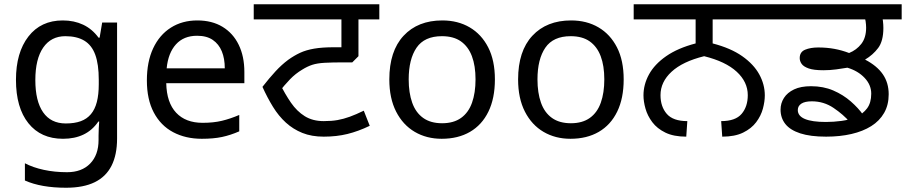

<svg xmlns="http://www.w3.org/2000/svg" viewBox="-20 -642 4256 902"><path d="M275 -546Q328 -546 370.5 -526Q413 -506 443 -465H448L460 -536H530V9Q530 85 504 136.5Q478 188 425 214Q372 240 290 240Q232 240 183.5 231.5Q135 223 97 206V125Q135 145 186 156Q237 167 295 167Q364 167 403.5 126.5Q443 86 443 16V-5Q443 -17 444 -39.5Q445 -62 446 -71H442Q414 -30 372.5 -10Q331 10 276 10Q172 10 113.5 -63Q55 -136 55 -267Q55 -395 113.5 -470.5Q172 -546 275 -546ZM287 -472Q220 -472 183 -418.5Q146 -365 146 -266Q146 -167 182.5 -114.5Q219 -62 289 -62Q330 -62 359 -72.5Q388 -83 407 -105.5Q426 -128 435 -163Q444 -198 444 -246V-267Q444 -340 427.5 -385Q411 -430 376 -451Q341 -472 287 -472Z M907 -546Q976 -546 1025.5 -516Q1075 -486 1101.5 -431.5Q1128 -377 1128 -304V-251H761Q763 -160 807.5 -112.5Q852 -65 932 -65Q983 -65 1022.5 -74.5Q1062 -84 1104 -102V-25Q1063 -7 1023 1.5Q983 10 928 10Q852 10 793.5 -21Q735 -52 702.5 -113.5Q670 -175 670 -264Q670 -352 699.5 -415Q729 -478 782.5 -512Q836 -546 907 -546ZM906 -474Q843 -474 806.5 -433.5Q770 -393 763 -321H1036Q1036 -367 1022 -401Q1008 -435 979.5 -454.5Q951 -474 906 -474Z M1501 0Q1444 0 1400.5 -17.5Q1357 -35 1323 -66Q1289 -97 1262.5 -140Q1236 -183 1213 -234Q1245 -275 1274 -306.5Q1303 -338 1334 -361Q1362 -381 1390 -394Q1418 -407 1456 -413.5Q1494 -420 1549 -420H1584V-551H1172V-622H1762V-551H1664V-378L1635 -349H1598Q1540 -349 1505 -347Q1470 -345 1447 -337.5Q1424 -330 1400 -315Q1368 -296 1342.5 -269.5Q1317 -243 1286 -204L1293 -253Q1319 -200 1347 -159.5Q1375 -119 1412 -96Q1449 -73 1501 -73Q1538 -73 1566 -78Q1594 -83 1623 -93.5Q1652 -104 1689 -122L1717 -51Q1663 -25 1612 -12.5Q1561 0 1501 0Z M2305 -269Q2305 -180 2274.5 -117.5Q2244 -55 2188 -22.5Q2132 10 2055 10Q1984 10 1928.5 -22.5Q1873 -55 1841 -117.5Q1809 -180 1809 -269Q1809 -402 1876 -474Q1943 -546 2058 -546Q2131 -546 2186.5 -513.5Q2242 -481 2273.5 -419.5Q2305 -358 2305 -269ZM1900 -269Q1900 -206 1916.5 -159.5Q1933 -113 1968 -88Q2003 -63 2057 -63Q2111 -63 2146 -88Q2181 -113 2197.5 -159.5Q2214 -206 2214 -269Q2214 -333 2197 -378Q2180 -423 2145.5 -447.5Q2111 -472 2056 -472Q1974 -472 1937 -418Q1900 -364 1900 -269Z M2910 -269Q2910 -180 2879.5 -117.5Q2849 -55 2793 -22.5Q2737 10 2660 10Q2589 10 2533.5 -22.5Q2478 -55 2446 -117.5Q2414 -180 2414 -269Q2414 -402 2481 -474Q2548 -546 2663 -546Q2736 -546 2791.5 -513.5Q2847 -481 2878.5 -419.5Q2910 -358 2910 -269ZM2505 -269Q2505 -206 2521.5 -159.5Q2538 -113 2573 -88Q2608 -63 2662 -63Q2716 -63 2751 -88Q2786 -113 2802.5 -159.5Q2819 -206 2819 -269Q2819 -333 2802 -378Q2785 -423 2750.5 -447.5Q2716 -472 2661 -472Q2579 -472 2542 -418Q2505 -364 2505 -269Z M3204 0Q3145 0 3106 -19Q3067 -38 3044.5 -68Q3022 -98 3012.5 -131.5Q3003 -165 3003 -194Q3003 -245 3029 -292.5Q3055 -340 3109.5 -378Q3164 -416 3248 -438V-551H2957V-622H3619V-551H3328V-438Q3413 -416 3467 -378Q3521 -340 3547 -292.5Q3573 -245 3573 -194Q3573 -165 3564 -131.5Q3555 -98 3532.5 -68Q3510 -38 3471 -19Q3432 0 3373 0L3368 -73Q3435 -73 3464 -107Q3493 -141 3493 -195Q3493 -257 3441 -305Q3389 -353 3288 -378Q3187 -353 3135 -305Q3083 -257 3083 -195Q3083 -141 3112.5 -107Q3142 -73 3209 -73Z M3861 0Q3787 0 3739.5 -15.5Q3692 -31 3669.5 -59.5Q3647 -88 3647 -127Q3647 -157 3663 -182Q3679 -207 3710.5 -222Q3742 -237 3790 -237Q3848 -237 3894.5 -217Q3941 -197 3977 -165.5Q4013 -134 4036 -101L3974 -67Q3942 -104 3896 -135Q3850 -166 3794 -166Q3761 -166 3744.5 -155Q3728 -144 3728 -125Q3728 -97 3761.5 -83Q3795 -69 3860 -69Q3896 -69 3933.5 -74Q3971 -79 4002.5 -93Q4034 -107 4053.5 -133Q4073 -159 4073 -202Q4073 -243 4042 -276Q4011 -309 3961 -324Q3938 -320 3908.5 -316Q3879 -312 3848 -312Q3803 -312 3779 -320.5Q3755 -329 3746 -342Q3737 -355 3737 -369Q3737 -398 3762.5 -408.5Q3788 -419 3824 -419Q3864 -419 3899.5 -412.5Q3935 -406 3969 -393Q4004 -407 4026.5 -436Q4049 -465 4049 -512Q4049 -526 4046.5 -542.5Q4044 -559 4037 -578L4070 -551H3605V-622H4216V-551H4099L4122 -576Q4126 -560 4128 -543Q4130 -526 4130 -511Q4130 -449 4105.5 -416.5Q4081 -384 4044 -362Q4100 -333 4127.5 -293Q4155 -253 4155 -199Q4155 -149 4133.5 -111.5Q4112 -74 4073 -49.5Q4034 -25 3980 -12.5Q3926 0 3861 0Z"/></svg>

Font: gurmukhi25
Style: Book
Weight: 400
Designer: Jelle Bosma - Monotype Design Team
Foundry: Monotype Imaging Inc.
Version: Version 2.003